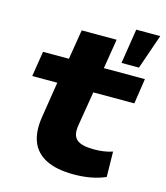

<svg xmlns="http://www.w3.org/2000/svg" viewBox="-108 -788 760 881"><g transform="rotate(15 272.0 -347.0)"><path d="M324 11Q243 11 193 -14Q143 -39 124 -87Q105 -135 116 -205L143 -376H24L43 -496H166L189 -637H355L332 -496H527L509 -376H314L287 -212Q279 -164 302 -144Q325 -124 383 -124Q407 -124 429 -127Q451 -130 472 -137L474 -17Q442 -3 404.5 4Q367 11 324 11ZM404 -540 430 -705H544L487 -540Z"/></g></svg>

Font: Nunito Sans 10pt Expanded ExtraBold
Style: Italic
Weight: 800
Width: 7
Italic angle: -9°
Designer: Vernon Adams
Foundry: Vernon Adams
Version: Version 3.101;gftools[0.9.27]